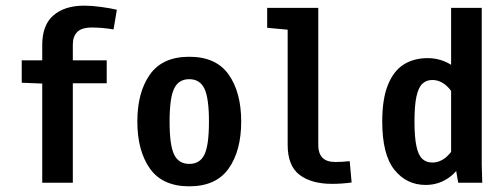

<svg xmlns="http://www.w3.org/2000/svg" viewBox="-20 -653 1790 686"><path d="M57.6 -357.4V-437.5H130.9V-492.2Q130.9 -563.5 170.9 -598.1Q210.9 -632.8 281.2 -632.8Q306.6 -632.8 339.8 -628.4Q373 -624 397.5 -618.2L385.7 -547.9Q344.7 -554.7 308.6 -554.7Q271.5 -554.7 255.9 -538.6Q240.2 -522.5 240.2 -494.1V-437.5H361.3V-355.5H240.2V0H130.9V-354.5Z M470.7 -218.8Q470.7 -323.2 515.6 -386.7Q560.5 -450.2 656.2 -450.2Q752 -450.2 796.9 -386.7Q841.8 -323.2 841.8 -218.8Q841.8 -114.3 796.9 -50.8Q752 12.7 656.2 12.7Q560.5 12.7 515.6 -50.8Q470.7 -114.3 470.7 -218.8ZM726.6 -218.7Q726.6 -302.7 710.3 -336.4Q694.1 -370.1 656.1 -370.1Q618.2 -370.1 602.1 -336.4Q585.9 -302.7 585.9 -218.7Q585.9 -133.8 602.2 -100.6Q618.4 -67.4 656.4 -67.4Q694.3 -67.4 710.4 -100.6Q726.6 -133.8 726.6 -218.7Z M1117.2 -625V-133.8Q1117.2 -105.5 1131.8 -89.8Q1146.5 -74.2 1178.7 -74.2Q1200.2 -74.2 1229.5 -77.1L1236.3 -1Q1202.1 3.9 1166 3.9Q1092.8 3.9 1050.3 -28.3Q1007.8 -60.5 1007.8 -135.7V-546.9L934.6 -553.7V-625Z M1601.6 -89.8H1591.8V-625H1701.2V-63.5L1703.1 0H1617.2ZM1672.9 -309.6 1616.2 -285.2Q1599.6 -324.2 1576.2 -345.7Q1552.7 -367.2 1524.4 -367.2Q1502.9 -367.2 1488.8 -353.5Q1474.6 -339.8 1467.8 -307.6Q1460.9 -275.4 1460.9 -218.8Q1460.9 -163.1 1467.8 -130.9Q1474.6 -98.6 1488.8 -85.4Q1502.9 -72.3 1524.4 -72.3Q1552.7 -72.3 1576.2 -93.3Q1599.6 -114.3 1616.2 -152.3L1662.1 -133.8Q1630.9 -55.7 1591.3 -23.9Q1551.8 7.8 1501 7.8Q1432.6 7.8 1389.2 -46.4Q1345.7 -100.6 1345.7 -218.8Q1345.7 -299.8 1366.2 -350.1Q1386.7 -400.4 1422.9 -422.9Q1459 -445.3 1507.8 -445.3Q1558.6 -445.3 1600.1 -416Q1641.6 -386.7 1672.9 -309.6Z"/></svg>

Font: Sudo Var
Style: Regular
Weight: 400
Monospace: yes
Designer: Jens Kutilek
Foundry: Jens Kutilek
Version: Version 0.065;FEAKit 1.0